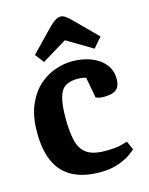

<svg xmlns="http://www.w3.org/2000/svg" viewBox="-111 -791 677 874"><g transform="rotate(-15 227.0 -354.0)"><path d="M253.1 11.9Q174.6 11.9 122.8 -15.7Q71 -43.4 45.7 -98.6Q20.5 -153.8 20.5 -236.9Q20.5 -312.5 42.8 -364.8Q65.2 -417.2 100.8 -449.2Q136.5 -481.2 177.8 -495.2Q219.1 -509.3 256.9 -509.3Q306.3 -509.3 346.3 -493.9Q386.3 -478.6 410 -449.4Q433.8 -420.2 433.8 -378.2Q433.8 -360.9 427.8 -346.3Q421.8 -331.7 404.8 -323.4Q387.8 -315.2 353.2 -315.2Q343 -315.2 332.2 -318.1Q321.3 -321 319.1 -322.2L301 -419.7Q297 -421.9 287 -423.8Q277.1 -425.8 260.1 -425.8Q226.4 -425.8 204.5 -412.5Q182.7 -399.3 172.7 -364.2Q162.6 -329.1 162.6 -264.6Q162.6 -201.9 172.8 -159.8Q182.9 -117.8 212.2 -96.8Q241.4 -75.9 299.7 -75.9Q346.7 -75.9 371.3 -82Q395.9 -88 404.6 -91.6L422.9 -49.9Q419.9 -46.9 399.2 -31.5Q378.4 -16.1 341.7 -2.1Q304.9 11.9 253.1 11.9ZM372.4 -538.1 251.5 -610.2 134.3 -539.1 102.6 -580.7 203.3 -685.1Q217.3 -699.1 231.4 -709.4Q245.6 -719.6 259.7 -719.6Q270.8 -719.6 282.2 -711.7Q293.6 -703.7 304.6 -692.7L412.7 -584.9Z"/></g></svg>

Font: Faustina Light
Style: Regular
Weight: 300
Designer: Alfonso Garcia
Foundry: http://www.omnibus-type.com
Version: Version 1.200